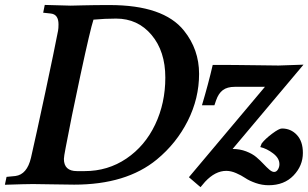

<svg xmlns="http://www.w3.org/2000/svg" viewBox="-36 -753 1258 783"><path d="M266.6 0Q232.4 0 178.2 -1.2Q124 -2.4 98.1 -2.4Q70.8 -2.4 -16.1 0.5L-9.3 -31.7L26.9 -35.2Q74.2 -41.5 90.3 -109.4Q110.8 -198.7 148.7 -376Q186.5 -553.2 200.7 -627.4Q202.6 -637.2 202.6 -653.8Q202.6 -694.3 171.4 -697.8L140.1 -701.2L146.5 -732.9Q230.5 -730 252.4 -730Q256.8 -730 303.5 -731.2Q350.1 -732.4 410.6 -732.4Q631.3 -732.4 714.4 -627.9Q775.9 -551.3 775.9 -451.7Q775.9 -351.6 729.7 -260Q683.6 -168.5 603.5 -102.5Q479 0 266.6 0ZM437.5 -677.2Q392.1 -677.2 345.2 -672.9Q332.5 -634.8 292.7 -449.7Q252.9 -264.6 231.9 -151.4Q224.6 -113.8 224.6 -105Q224.6 -55.2 277.8 -55.2H309.1Q403.8 -55.2 479.5 -106.4Q555.2 -157.7 596.7 -244.9Q638.2 -332 638.2 -436.5Q638.2 -543.9 582 -610.6Q525.9 -677.2 437.5 -677.2ZM781.7 10.3 734.4 -30.3 1044.4 -398.9H921.4Q890.6 -398.9 872.8 -385.5Q855 -372.1 845.2 -343.8L838.4 -323.7H787.6Q814 -412.1 831.5 -488.3Q923.3 -488.3 996.6 -487.1Q1069.8 -485.8 1100.1 -485.8Q1106 -485.8 1201.7 -489.3L912.6 -145.5Q942.4 -145.5 967.8 -135.7Q993.2 -126 1009.3 -112.3Q1025.4 -98.6 1038.3 -84.7Q1051.3 -70.8 1062.3 -61.3Q1073.2 -51.8 1082 -51.8Q1091.3 -51.8 1097.4 -61.8Q1103.5 -71.8 1103.5 -83.5Q1103.5 -107.9 1077.9 -127.4Q1052.2 -147 1025.4 -153.3L1031.2 -168Q1045.9 -187 1074 -208Q1102.1 -229 1113.8 -229Q1150.4 -229 1174.8 -202.6Q1199.2 -176.3 1199.2 -129.4Q1199.2 -77.1 1161.1 -37.4Q1123 2.4 1059.6 2.4Q1032.7 2.4 1006.8 -6.6Q981 -15.6 964.4 -26.9Q947.8 -38.1 926.8 -47.1Q905.8 -56.2 886.7 -56.2Q841.8 -56.2 800.3 -11.7Z"/></svg>

Font: Flanker
Style: Bold Italic
Weight: 700
Italic angle: -12°
Designer: Flanker
Version: Version 2.000